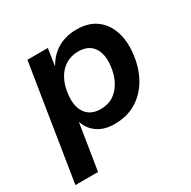

<svg xmlns="http://www.w3.org/2000/svg" viewBox="-155 -656 977 984"><g transform="rotate(-30 334.0 -164.0)"><path d="M17 180 125 -499H246L231 -401H232Q254 -439 283 -462.5Q312 -486 346.5 -497Q381 -508 420 -508Q488 -508 533 -476Q578 -444 598 -387.5Q618 -331 610 -258Q602 -180 568.5 -119.5Q535 -59 479.5 -24.5Q424 10 348 10Q290 10 250.5 -16.5Q211 -43 195 -90H194L151 180ZM325 -92Q370 -92 402 -113.5Q434 -135 454 -173.5Q474 -212 479 -262Q486 -329 458 -367.5Q430 -406 370 -406Q328 -406 295 -385Q262 -364 242 -326Q222 -288 217 -237Q210 -170 238.5 -131Q267 -92 325 -92Z"/></g></svg>

Font: Nunito Sans 8pt
Style: Bold Italic
Weight: 700
Italic angle: -9°
Version: Version 3.101;gftools[0.9.27]